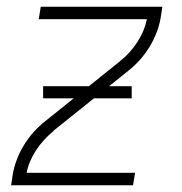

<svg xmlns="http://www.w3.org/2000/svg" viewBox="-20 -550 540 570"><path d="M13 0 18 -33Q26 -78 51 -119Q76 -160 114 -190L336 -368L337 -369Q367 -393 388 -425.5Q409 -458 416 -493H95L101 -530H462L457 -497Q449 -452 424 -411Q399 -370 361 -340L139 -162V-161Q109 -137 87.5 -104.5Q66 -72 59 -37H381L375 0ZM108 -258V-294H371V-258Z"/></svg>

Font: Iosevka Curly XLtObl
Style: Regular
Weight: 200
Italic angle: -9°
Monospace: yes
Designer: Belleve Invis
Foundry: Belleve Invis
Version: Version 11.1.0; ttfautohint (v1.8.3)